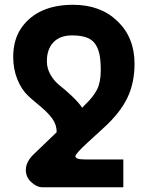

<svg xmlns="http://www.w3.org/2000/svg" viewBox="-20 -582 617 802"><path d="M495.1 84V200.2H157.2Q133.3 200.2 109.9 178.2Q87.9 157.7 87.9 127.9Q87.9 95.2 119.1 64L216.8 -29.8Q216.8 -61 198.2 -86.9Q186.5 -103 170.2 -118.4Q153.8 -133.8 132.1 -151.6Q110.4 -169.4 99.1 -180.2Q70.3 -207 52.7 -250Q35.2 -293 35.2 -344.2Q35.2 -418.9 71.8 -469.2Q140.1 -562 285.2 -562Q399.4 -562 470.2 -494.1Q542 -425.3 542 -315.9Q542 -236.3 512.2 -173.8Q482.4 -111.3 415 -49.8L345.2 14.2Q294.9 60.5 294.9 70.8Q294.9 84 335 84ZM280.8 -434.1Q230.5 -434.1 203.1 -405.3Q175.8 -376.5 175.8 -326.2Q175.8 -295.9 191.2 -269.5Q206.5 -243.2 228 -226.1Q253.4 -206.5 281.7 -179.4Q310.1 -152.3 323.2 -131.8L333 -142.1Q369.6 -176.8 385.3 -207.8Q400.9 -238.8 400.9 -288.1Q400.9 -327.1 396 -352.8Q391.1 -378.4 378.2 -397.7Q365.2 -417 341.3 -425.5Q317.4 -434.1 280.8 -434.1Z"/></svg>

Font: Miedinger*
Style: Bold
Weight: 700
Version: Version 001.000